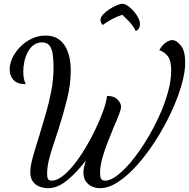

<svg xmlns="http://www.w3.org/2000/svg" viewBox="-20 -908 999 1015"><path d="M234 87Q223 87 207.5 84Q192 81 176.5 72.5Q161 64 150.5 46.5Q140 29 140 1Q140 -27 152.5 -73.5Q165 -120 189 -195Q206 -252 223 -310Q240 -368 251.5 -428.5Q263 -489 263 -553Q263 -593 258.5 -622.5Q254 -652 241 -668Q228 -684 202 -684Q177 -684 158 -670Q139 -656 127 -633Q115 -610 109 -583Q103 -556 103 -530Q103 -490 116 -463Q71 -463 51 -485.5Q31 -508 31 -541Q31 -571 46 -602.5Q61 -634 87 -660.5Q113 -687 147.5 -703.5Q182 -720 221 -720Q286 -720 320 -670.5Q354 -621 354 -533Q354 -462 335 -385.5Q316 -309 289 -224Q277 -186 263 -145Q249 -104 239 -64.5Q229 -25 229 11Q229 30 234 38.5Q239 47 254 47Q280 47 310.5 23.5Q341 0 372 -39Q403 -78 432 -126.5Q461 -175 485 -225.5Q509 -276 525.5 -321.5Q542 -367 546 -401Q583 -401 601.5 -381.5Q620 -362 620 -344Q620 -332 610 -305Q600 -278 580 -233Q565 -196 548.5 -154Q532 -112 520.5 -70.5Q509 -29 509 7Q509 27 514.5 37Q520 47 536 47Q564 47 600.5 19Q637 -9 676.5 -57Q716 -105 753 -165.5Q790 -226 820 -291Q850 -356 867.5 -419Q885 -482 885 -535Q885 -588 867 -611Q849 -634 822 -643Q838 -671 857 -683.5Q876 -696 891 -696Q913 -696 936 -667.5Q959 -639 959 -578Q959 -524 938.5 -454.5Q918 -385 883 -310.5Q848 -236 802.5 -165Q757 -94 706.5 -37Q656 20 605 53.5Q554 87 509 87Q486 87 465.5 77.5Q445 68 433 49.5Q421 31 421 5Q421 -8 424.5 -24.5Q428 -41 434 -60Q384 6 333.5 46.5Q283 87 234 87ZM698 -744Q683 -772 665.5 -791Q648 -810 626 -830Q597 -820 572.5 -807Q548 -794 523 -776Q517 -781 514 -789Q511 -797 511 -801Q511 -816 524.5 -831Q538 -846 558 -859Q578 -872 597 -880Q616 -888 627 -888Q639 -888 655 -877.5Q671 -867 686 -850Q701 -833 710.5 -814.5Q720 -796 720 -780Q720 -770 715.5 -760Q711 -750 698 -744Z"/></svg>

Font: Dancing Script SemiBold
Style: Regular
Weight: 600
Designer: Pablo Impallari
Foundry: Pablo Impallari
Version: Version 2.001